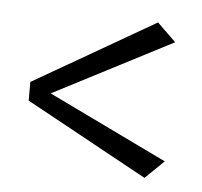

<svg xmlns="http://www.w3.org/2000/svg" viewBox="-34 -530 399 379"><g transform="rotate(5 165.0 -341.0)"><path d="M24 -356V-319L265 -187L302 -223L66 -337L302 -459L265 -495Z"/></g></svg>

Font: Rakkas
Style: Regular
Weight: 400
Designer: Zeynep Akay
Foundry: Zeynep Akay
Version: Version 2.000